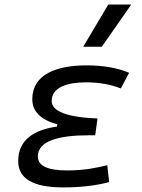

<svg xmlns="http://www.w3.org/2000/svg" viewBox="-20 -815 626 845"><path d="M258.3 9.8C338.4 9.8 406.7 1 460.4 -13.7L452.1 -87.9C408.2 -77.6 356 -64.9 275.4 -64.9C189 -64.9 146.5 -85.4 146.5 -126.5C146.5 -194.3 236.3 -219.7 373 -219.7H398.9L409.2 -293.5C274.9 -298.8 207.5 -325.2 207.5 -370.6C207.5 -432.1 278.8 -452.6 358.4 -452.6C415.5 -452.6 465.8 -443.8 511.7 -425.8L548.3 -494.6C496.1 -516.6 433.6 -527.3 360.8 -527.3C230 -527.3 122.1 -488.3 122.1 -378.4C122.1 -324.7 158.7 -288.1 232.4 -267.6L230.5 -257.8C130.9 -244.1 60.1 -200.2 60.1 -106.4C60.1 -28.3 126 9.8 258.3 9.8ZM346.2 -609.4H428.2L557.6 -794.9H456.5Z"/></svg>

Font: Cascadia Mono SemiLight
Style: Italic
Weight: 350
Italic angle: -10°
Monospace: yes
Designer: Aaron Bell
Foundry: Saja Typeworks
Version: Version 2404.023